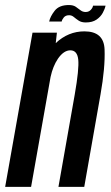

<svg xmlns="http://www.w3.org/2000/svg" viewBox="-50 -724 429 744"><path d="M-30 0 76 -597.5H170.5L166 -557Q214.5 -602.5 277 -602.5Q352.5 -602.5 355.2 -532.5Q358 -462.5 339.5 -358L276.5 0H176.5L239.5 -357Q257 -457 253.2 -493Q249.5 -529 222.5 -529Q197 -529 174.5 -496.5Q155 -467.5 146 -426L70.5 0ZM282.5 -637Q265.5 -637 255 -644Q244.5 -651 236.2 -658Q228 -665 218 -665Q204.5 -665 197.5 -656.8Q190.5 -648.5 189 -640.5H140.5Q144.5 -660 161.8 -682.2Q179 -704.5 217 -704.5Q233.5 -704.5 243.5 -697.8Q253.5 -691 262 -684.2Q270.5 -677.5 282 -677.5Q294 -677.5 301.8 -685.8Q309.5 -694 310.5 -702H359Q356.5 -689.5 348.2 -674.2Q340 -659 324 -648Q308 -637 282.5 -637Z"/></svg>

Font: Anybody Condensed Medium
Style: Italic
Weight: 500
Width: 3
Italic angle: -10°
Designer: Tyler Finck
Foundry: Etcetera Type Company
Version: Version 1.010; ttfautohint (v1.8.3) -l 8 -r 50 -G 200 -x 14 